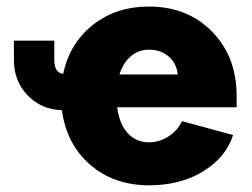

<svg xmlns="http://www.w3.org/2000/svg" viewBox="-20 -552 760 580"><path d="M144 -371.1Q144 -332 170.9 -329.1Q190.4 -421.4 260.5 -476.8Q330.6 -532.2 430.2 -532.2Q546.4 -532.2 620.6 -456.5Q694.8 -380.9 694.8 -262.2V-228H334Q340.3 -177.7 365.7 -149.9Q391.1 -122.1 430.2 -122.1Q460.9 -122.1 488.3 -139.4Q515.6 -156.7 529.8 -186L684.1 -144Q662.6 -76.7 593.8 -34.4Q524.9 7.8 430.2 7.8Q324.2 7.8 252.4 -54.4Q180.7 -116.7 167 -219.2Q105 -220.7 63.5 -263.9Q22 -307.1 22 -370.1V-429.2H144ZM430.2 -401.9Q398.4 -401.9 375.5 -382.3Q352.5 -362.8 340.8 -327.1H517.1Q513.2 -360.8 489.5 -381.3Q465.8 -401.9 430.2 -401.9ZM168 -219.2H169.9Z"/></svg>

Font: LT Superior Black
Style: Regular
Weight: 900
Designer: Daniel Lyons
Foundry: LyonsType
Version: Version 2.005